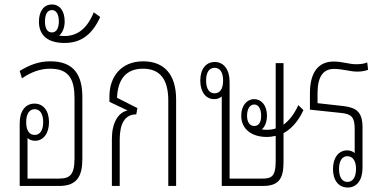

<svg xmlns="http://www.w3.org/2000/svg" viewBox="-20 -831 1722 858"><path d="M348 -397C348 -495 311 -557 205 -557C151 -557 109 -539 68 -514L78 -481C118 -508 158 -524 204 -524C289 -524 313 -476 313 -391V-124C313 -49 292 -33 243 -33H103V-214C112 -206 123 -202 137 -202C174 -202 199 -235 199 -285C199 -336 174 -368 134 -368C94 -368 68 -335 68 -281V0H244C324 0 348 -43 348 -121ZM135 -228C111 -228 97 -248 97 -285C97 -322 111 -343 135 -343C159 -343 173 -322 173 -285C173 -249 159 -228 135 -228Z M268 -639C345 -639 393 -679 428 -755L399 -776C369 -702 325 -670 268 -670C261 -670 253 -671 244 -672C260 -684 269 -709 269 -735C269 -782 247 -811 212 -811C176 -811 154 -781 154 -734C154 -672 195 -639 268 -639ZM212 -686C191 -686 181 -705 181 -735C181 -766 191 -786 212 -786C232 -786 243 -766 243 -735C243 -705 232 -686 212 -686Z M620 -557C523 -557 469 -490 469 -400V-376L549 -338V-337C508 -328 480 -282 480 -211V0H515V-208C515 -278 538 -320 589 -320L594 -348L503 -394C506 -475 542 -524 619 -524C693 -524 732 -479 732 -382V0H767V-387C767 -501 711 -557 620 -557Z M1172 -219C1186 -219 1200 -221 1212 -224V-112C1212 -45 1196 -33 1153 -33H1006V-466C1006 -520 980 -554 940 -554C900 -554 875 -522 875 -471C875 -420 900 -388 937 -388C951 -388 962 -392 971 -400V0H1155C1228 0 1247 -35 1247 -107V-236C1284 -256 1314 -291 1336 -339L1313 -361C1295 -321 1272 -292 1247 -274V-549H1212V-257C1200 -253 1187 -251 1174 -251C1166 -251 1158 -251 1150 -253C1165 -265 1173 -289 1173 -314C1173 -360 1148 -388 1116 -388C1083 -388 1058 -359 1058 -314C1058 -253 1106 -219 1172 -219ZM939 -414C915 -414 901 -434 901 -471C901 -508 915 -528 939 -528C963 -528 977 -508 977 -471C977 -434 963 -414 939 -414ZM1116 -268C1096 -268 1084 -285 1084 -314C1084 -343 1096 -364 1116 -364C1136 -364 1147 -343 1147 -314C1147 -285 1137 -268 1116 -268Z M1600 -262C1600 -332 1571 -350 1515 -357L1399 -370V-415C1399 -486 1423 -523 1472 -523C1512 -523 1544 -511 1576 -511C1592 -511 1609 -513 1625 -519L1621 -552C1605 -545 1588 -544 1570 -544C1540 -544 1510 -556 1471 -556C1400 -556 1365 -504 1365 -414V-341L1507 -326C1553 -321 1565 -304 1565 -255V-147C1556 -155 1544 -159 1531 -159C1494 -159 1468 -127 1468 -76C1468 -25 1493 7 1534 7C1574 7 1600 -26 1600 -80ZM1532 -133C1556 -133 1571 -113 1571 -76C1571 -39 1556 -18 1533 -18C1509 -18 1495 -39 1495 -76C1495 -112 1509 -133 1532 -133Z"/></svg>

Font: Noto Sans Thai Looped ExtraCondensed ExtraLight
Style: Regular
Weight: 200
Width: 2
Designer: Sasikarn Vongin, Ben Mitchell
Foundry: The Fontpad Ltd
Version: Version 1.001